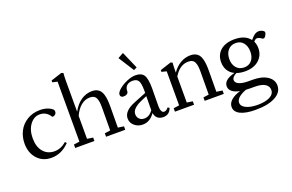

<svg xmlns="http://www.w3.org/2000/svg" viewBox="-115 -1164 2813 1852"><g transform="rotate(-20 1292.0 -238.0)"><path d="M235.8 11.2Q145 11.2 90.1 -49.8Q35.2 -110.8 35.2 -206.1Q35.2 -274.4 64.2 -331.5Q93.3 -388.7 150.9 -424.6Q208.5 -460.4 284.7 -460.4Q327.6 -460.4 362.5 -447.5Q397.5 -434.6 415.5 -414.1Q418.9 -404.8 418.9 -396Q418.9 -379.4 406.7 -368.4Q394.5 -357.4 381.8 -357.4Q374.5 -357.4 372.1 -362.3Q361.3 -383.3 334.2 -402.6Q307.1 -421.9 268.1 -421.9Q208 -421.9 167.2 -366.9Q126.5 -312 126.5 -228Q126.5 -139.6 169.4 -88.9Q212.4 -38.1 283.7 -38.1Q349.1 -38.1 406.7 -87.9L420.4 -73.2Q338.9 11.2 235.8 11.2Z M480 0V-35.2L539.1 -43.5V-659.2L488.8 -670.9V-689.5L602.1 -726.1L620.6 -718.3Q617.2 -681.6 617.2 -646V-322.3Q652.8 -388.7 704.8 -424.6Q756.8 -460.4 818.8 -460.4Q847.2 -460.4 867.9 -450.9Q888.7 -441.4 901.6 -425Q914.6 -408.7 922.1 -382.6Q929.7 -356.4 932.4 -327.9Q935.1 -299.3 935.1 -261.2Q935.1 -150.9 933.6 -43.9L993.7 -35.2V0H796.9V-35.2L855 -43.5Q856.4 -273.4 856.4 -276.9Q856.4 -310.1 853.8 -331.8Q851.1 -353.5 843 -372.6Q835 -391.6 818.8 -400.6Q802.7 -409.7 777.8 -409.7Q728 -409.7 686.8 -375.7Q645.5 -341.8 617.2 -279.3V-43.9L677.2 -35.2V0Z M1270.5 -511.7 1168.5 -671.9 1226.1 -703.6 1302.7 -527.8ZM1171.9 11.2Q1122.1 11.2 1087.2 -19Q1052.2 -49.3 1052.2 -93.3Q1052.2 -170.4 1169.4 -217.3L1295.9 -268.1V-294.4Q1295.9 -365.2 1279.8 -392.6Q1263.7 -419.9 1221.7 -419.9Q1182.6 -419.9 1160.9 -399.9Q1139.2 -379.9 1139.2 -343.3Q1139.2 -326.7 1125.7 -316.9Q1112.3 -307.1 1089.8 -307.1Q1074.2 -307.1 1065.7 -314.7Q1057.1 -322.3 1057.1 -335.9Q1057.1 -359.4 1091.8 -389.2Q1126.5 -418.9 1175.8 -439.7Q1225.1 -460.4 1263.7 -460.4Q1326.2 -460.4 1350.1 -423.1Q1374 -385.7 1374 -286.6Q1374 -252.4 1373 -189.5Q1372.1 -126.5 1372.1 -106.4Q1371.6 -75.7 1380.4 -55.4Q1389.2 -35.2 1407.2 -35.2Q1430.2 -35.2 1451.2 -62.5L1467.8 -52.7Q1446.3 11.2 1380.9 11.2Q1348.1 11.2 1325.2 -6.6Q1302.2 -24.4 1295.9 -61.5Q1246.1 11.2 1171.9 11.2ZM1135.3 -106.4Q1135.3 -77.1 1155 -57.9Q1174.8 -38.6 1205.1 -38.6Q1255.9 -38.6 1293.9 -90.3L1295.4 -235.4L1245.1 -213.9Q1188.5 -189.9 1161.9 -163.8Q1135.3 -137.7 1135.3 -106.4Z M1503.9 0V-35.2L1562.5 -43.5V-393.1L1512.7 -405.3V-423.3L1626 -460.4L1644.5 -452.6Q1641.1 -414.1 1641.1 -379.9V-351.6Q1676.3 -403.3 1725.1 -431.9Q1773.9 -460.4 1830.1 -460.4Q1858.4 -460.4 1879.4 -450.9Q1900.4 -441.4 1913.1 -425Q1925.8 -408.7 1933.3 -382.6Q1940.9 -356.4 1943.6 -327.9Q1946.3 -299.3 1946.3 -261.2Q1946.3 -115.2 1944.8 -43.9L2005.4 -35.2V0H1809.1V-35.2L1866.2 -43.5Q1867.7 -158.2 1867.7 -276.9Q1867.7 -310.1 1865 -331.8Q1862.3 -353.5 1854.2 -372.6Q1846.2 -391.6 1830.1 -400.6Q1814 -409.7 1789.1 -409.7Q1699.7 -409.7 1641.1 -310.5V-43.9L1700.2 -35.2V0Z M2275.4 -133.8Q2227.1 -133.8 2189 -147.5Q2140.1 -124 2140.1 -92.3Q2140.1 -64.9 2173.8 -49.1Q2207.5 -33.2 2274.4 -33.2H2313Q2407.2 -33.2 2463.4 3.4Q2519.5 40 2519.5 100.6Q2519.5 169.9 2446 210Q2372.6 250 2243.2 250Q2143.1 250 2087.9 222.9Q2032.7 195.8 2032.7 145Q2032.7 106.4 2066.9 76.2Q2101.1 45.9 2162.1 28.3Q2056.6 6.8 2056.6 -59.1Q2056.6 -126 2171.4 -154.8Q2129.4 -174.3 2107.4 -210.9Q2085.4 -247.6 2085.4 -295.4Q2085.4 -371.6 2137.2 -416Q2189 -460.4 2280.8 -460.4Q2389.6 -460.4 2439.9 -395Q2462.4 -422.9 2482.9 -438Q2503.4 -453.1 2527.8 -453.1Q2550.8 -453.1 2571.8 -439.5Q2584 -431.6 2584 -421.4Q2584 -409.2 2572.5 -389.9Q2561 -370.6 2550.3 -370.6Q2539.1 -370.6 2530.3 -378.9Q2523.9 -384.8 2510.5 -389.9Q2497.1 -395 2488.3 -395Q2471.7 -395 2454.1 -372.1Q2469.7 -339.8 2469.7 -301.3Q2469.7 -228 2417.5 -180.9Q2365.2 -133.8 2275.4 -133.8ZM2279.3 -172.4Q2328.6 -172.4 2357.2 -206.3Q2385.7 -240.2 2385.7 -295.9Q2385.7 -352.5 2357.2 -387.2Q2328.6 -421.9 2279.3 -421.9Q2229.5 -421.9 2199.7 -387.2Q2169.9 -352.5 2169.9 -295.9Q2169.9 -240.7 2199.7 -206.5Q2229.5 -172.4 2279.3 -172.4ZM2114.7 130.9Q2114.7 168 2160.4 189.7Q2206.1 211.4 2278.8 211.4Q2356.4 211.4 2402.8 187.5Q2449.2 163.6 2449.2 119.6Q2449.2 81.1 2413.8 59.1Q2378.4 37.1 2309.6 37.1H2270.5Q2243.2 37.1 2219.2 35.6Q2114.7 75.7 2114.7 130.9Z"/></g></svg>

Font: Elstob 8pt
Style: Regular
Weight: 400
Designer: Peter S. Baker
Version: Version 1.015